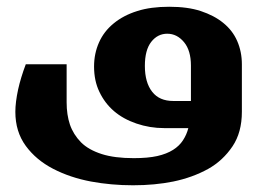

<svg xmlns="http://www.w3.org/2000/svg" viewBox="-20 -383 783 574"><path d="M261.2 -184.1Q261.2 -222.7 275.9 -255.9Q290.5 -289.1 319.8 -313Q348.6 -336.9 390.6 -350.1Q430.7 -362.8 485.8 -362.8Q541 -362.8 579.6 -350.1Q620.1 -336.9 647.5 -314.5Q675.3 -292 689 -260.7Q703.1 -228.5 703.1 -190.9V-48.8Q703.1 12.7 675.3 54.2Q646.5 97.2 602.1 122.1Q555.2 147.9 498 159.7Q442.4 170.9 377.9 170.9Q312.5 170.9 252 159.7Q189.5 147.9 138.7 121.6Q87.9 95.2 57.1 53.2Q25.9 10.7 25.9 -48.8Q25.9 -77.1 34.2 -115.7Q42 -150.9 57.1 -190.9H179.2V-77.1Q179.2 -40 189 -10.7Q199.2 19 222.2 42.5Q244.6 64.9 284.2 77.6Q322.3 89.8 379.9 89.8Q421.9 89.8 450.2 83.5Q478.5 77.1 497.6 64.9Q516.1 53.2 526.9 36.6Q538.1 19.5 543 0H471.2Q427.7 0 387.7 -13.7Q348.1 -27.3 320.8 -50.8Q293 -74.7 276.9 -108.9Q261.2 -141.6 261.2 -184.1ZM550.8 -187Q550.8 -231.9 530.3 -256.8Q509.3 -282.2 480 -282.2Q451.2 -282.2 432.1 -257.8Q413.1 -233.4 413.1 -186Q413.1 -136.2 435.1 -108.4Q456.5 -81.1 498 -81.1H550.8Z"/></svg>

Font: SimahzazaarabicW05-Bold
Style: Regular
Weight: 700
Designer: Ahmed zaza
Foundry: Ahmed zaza
Version: Version 1.001